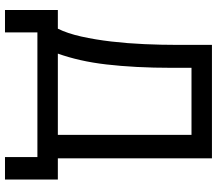

<svg xmlns="http://www.w3.org/2000/svg" viewBox="-70 -670 870 770"><g transform="rotate(90 365.0 -285.0)"><path d="M20 130H110V0H610V130H700V-82H615V-700H160V-560Q160 -497 157 -429Q154 -361 146.5 -296.5Q139 -232 126.5 -176Q114 -120 95 -82H20ZM195 -82Q210 -124 221 -172.5Q232 -221 238.5 -277Q245 -333 248.5 -398.5Q252 -464 252 -540V-618H521V-82Z"/></g></svg>

Font: Golos Text VF
Style: Regular
Weight: 400
Designer: A.Korolkova, Vitaly Kuzmin
Foundry: ParaType Ltd
Version: Version 2.005